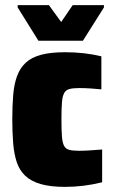

<svg xmlns="http://www.w3.org/2000/svg" viewBox="-20 -722 447 750"><path d="M234 8Q177 8 139 -3Q101 -14 78.5 -35.5Q56 -57 45.5 -88.5Q35 -120 31.5 -162Q28 -204 28 -255Q28 -308 31.5 -350.5Q35 -393 46.5 -424.5Q58 -456 80.5 -477Q103 -498 140.5 -508Q178 -518 234 -518Q272 -518 307.5 -514Q343 -510 376 -502V-373Q357 -375 333.5 -376.5Q310 -378 289 -378Q266 -378 252 -374.5Q238 -371 231 -359Q224 -347 222 -322.5Q220 -298 220 -255Q220 -213 222 -188.5Q224 -164 230.5 -152Q237 -140 251 -136.5Q265 -133 289 -133Q307 -133 331 -134.5Q355 -136 379 -138V-10Q343 -1 306.5 3.5Q270 8 234 8ZM130 -563 49 -693V-702H171L219 -636L264 -702H386V-693L304 -563Z"/></svg>

Font: Saira SemiCondensed Black
Style: Regular
Weight: 900
Width: 4
Designer: Hector Gatti with collaboration of the Omnibus-Type team
Foundry: Omnibus-Type
Version: Version 1.101